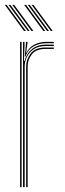

<svg xmlns="http://www.w3.org/2000/svg" viewBox="-24 -773 268 793"><path d="M71.2 0V-600H77.2V-585L75 -521.2H77.5Q85.2 -552 108 -570.4Q130.8 -588.8 165.8 -588.8Q174.2 -588.8 182.5 -588.6Q190.8 -588.5 198.2 -588.5V-582.8Q190.8 -582.8 182.2 -582.9Q173.8 -583 165.5 -583Q134.2 -583 114.9 -569.6Q95.5 -556.2 86.6 -536.8Q77.8 -517.2 77.8 -498.8V0ZM59 0V-600H65.2V0ZM84 0V-499Q84 -526.8 102.5 -551.8Q121 -576.8 164.2 -576.8Q172.8 -576.8 181.2 -576.8Q189.8 -576.8 198.2 -576.8V-571Q189.8 -571 181.2 -571Q172.8 -571 164.2 -571Q124.5 -571 107.4 -548.4Q90.2 -525.8 90.2 -499.2V0ZM78.5 -539.8 83.2 -592.8V-600H89.5V-595.2L84 -555.2H85.5Q96 -577.8 118.6 -589Q141.2 -600.2 167 -600.2Q174.5 -600.2 182.1 -600.2Q189.8 -600.2 198.2 -600V-594.2Q190.2 -594.5 182.5 -594.5Q174.8 -594.5 167.2 -594.5Q137.5 -594.5 114.5 -581.4Q91.5 -568.2 81 -539.8ZM106 -645 26.8 -752.8H34.5L113.8 -645ZM75.2 -645 -4 -752.8H3.5L83 -645ZM90.8 -645 11.2 -752.8H19L98.2 -645ZM186 -645 106.5 -752.8H114.2L193.5 -645ZM155 -645 75.8 -752.8H83.5L162.8 -645ZM170.5 -645 91 -752.8H98.8L178.2 -645Z"/></svg>

Font: Big Shoulders Inline Display Thin ExtraLight
Style: Regular
Weight: 250
Version: Version 2.002